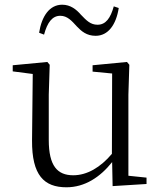

<svg xmlns="http://www.w3.org/2000/svg" viewBox="-20 -781 688 815"><path d="M146 -642 167 -634C181 -686 202 -714 236 -714C266 -714 285 -692 306 -669C326 -648 348 -629 386 -629C439 -629 473 -676 484 -747L463 -754C449 -704 429 -676 394 -676C364 -676 347 -694 323 -719C304 -741 279 -761 244 -761C190 -761 157 -712 146 -642ZM458 9 602 0V-27L525 -35V-379L529 -506L519 -518L373 -504V-477L456 -469L455 -128C407 -71 350 -37 291 -37C224 -37 187 -76 187 -187V-379L191 -506L181 -518L34 -504V-478L119 -467L116 -185C115 -37 167 14 262 14C340 14 405 -29 456 -93Z"/></svg>

Font: Noto Serif CJK TC Light
Style: Regular
Weight: 300
Designer: Ryoko NISHIZUKA 西塚涼子 (kana & ideographs); Frank Grießhammer (Latin, Greek & Cyrillic); Wenlong ZHANG 张文龙 (bopomofo); San
Foundry: Adobe
Version: Version 2.001;hotconv 1.1.0;makeotfexe 2.6.0